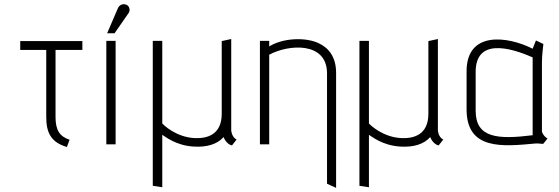

<svg xmlns="http://www.w3.org/2000/svg" viewBox="-20 -699 2707 930"><path d="M78 -500V-457H204V-132C204 -54 229 -9 304 13L317 -22C270 -38 249 -67 249 -132V-457H379V-500Z M499 -538H535L603 -636C612 -649 608 -671 590 -677C574 -682 558 -675 551 -659ZM495 -501V0H540V-501Z M720 -501V201L766 208V-46C780 -38 831 6 919 11C983 15 1033 -1 1063 -35C1074 -6 1096 5 1104 5L1126 -23C1102 -35 1100 -67 1100 -67V-510L1054 -500V-148C1054 -44 980 -28 926 -30C834 -33 772 -94 766 -101V-501Z M1239 -501V0H1284V-434C1378 -485 1564 -498 1564 -344V191L1608 211V-346C1608 -422 1573 -467 1523 -490C1459 -520 1349 -515 1284 -474V-501Z M1721 -501V201L1767 208V-46C1781 -38 1832 6 1920 11C1984 15 2034 -1 2064 -35C2075 -6 2097 5 2105 5L2127 -23C2103 -35 2101 -67 2101 -67V-510L2055 -500V-148C2055 -44 1981 -28 1927 -30C1835 -33 1773 -94 1767 -101V-501Z M2576 -503 2560 -463C2440 -524 2240 -551 2240 -354V-169C2240 29 2414 11 2574 -4C2587 -5 2602 -2 2611 -2L2632 -28C2611 -40 2605 -61 2605 -61V-399C2605 -431 2612 -486 2612 -486ZM2284 -351C2284 -512 2445 -472 2560 -421V-44C2392 -23 2284 -30 2284 -162Z"/></svg>

Font: Advent Pro
Style: Light
Weight: 300
Designer: Andreas Kalpakidis
Foundry: Andreas Kalpakidis
Version: Version 2.002 2007